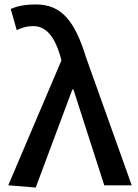

<svg xmlns="http://www.w3.org/2000/svg" viewBox="-20 -830 616 860"><path d="M140 10 304 -429H309L447 0H570L365 -574C316 -733 257 -810 142 -810C87 -810 56 -802 28 -790L55 -695C77 -705 97 -713 129 -713C186 -713 224 -667 250 -579L255 -559L17 0Z"/></svg>

Font: Kinto Sans Med
Style: Regular
Weight: 500
Designer: Authors: Ryoko NISHIZUKA  (kana & ideographs); Paul D. Hunt (Latin, Greek & Cyrillic); Wenlong ZHANG  (bopomofo); Sandol
Foundry: Adobe Systems Incorporated, ookami Inc.
Version: Version 0.001